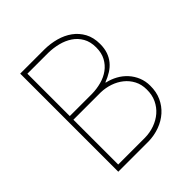

<svg xmlns="http://www.w3.org/2000/svg" viewBox="-192 -847 984 984"><g transform="rotate(-45 300.0 -355.5)"><path d="M106 0V-710.9H282.7Q325.2 -710.4 365 -699.5Q404.8 -688.5 435.5 -666.3Q466.3 -644 484.9 -609.9Q503.4 -575.7 503.4 -528.8Q503.4 -497.1 494.9 -472.2Q486.3 -447.3 470.5 -428Q454.6 -408.7 432.4 -394.8Q410.2 -380.9 383.3 -370.6L383.8 -368.2Q415 -361.3 442.4 -346.2Q469.7 -331.1 490 -308.6Q510.3 -286.1 522 -257.6Q533.7 -229 533.7 -195.8Q534.2 -150.9 517.8 -115.2Q501.5 -79.6 472.9 -54.2Q444.3 -28.8 406.2 -14.9Q368.2 -1 325.7 0ZM131.8 -351.1V-26.4H325.7Q362.3 -26.9 395.5 -38.8Q428.7 -50.8 453.6 -72.3Q478.5 -93.8 493.2 -124.8Q507.8 -155.8 507.3 -194.8Q507.3 -231.4 492.2 -260.3Q477.1 -289.1 452.4 -308.8Q427.7 -328.6 396 -339.4Q364.3 -350.1 330.1 -351.1ZM131.8 -377.4H292.5Q328.1 -377.9 361.3 -387Q394.5 -396 420.2 -414.8Q445.8 -433.6 461.2 -462.2Q476.6 -490.7 476.6 -530.8Q476.6 -571.8 460 -600.8Q443.4 -629.9 416 -648.2Q388.7 -666.5 353.8 -675.3Q318.8 -684.1 282.7 -684.6H131.8Z"/></g></svg>

Font: TypoPRO Roboto Mono
Style: Regular
Weight: 250
Designer: Google
Version: Version 2.000986; 2015; ttfautohint (v1.3)